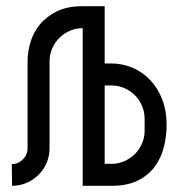

<svg xmlns="http://www.w3.org/2000/svg" viewBox="-20 -600 582 620"><path d="M518 -198Q518 -160 509 -124.5Q500 -89 479 -61Q458 -33 424 -16.5Q390 0 341 0H247V-509H246Q225 -509 205.5 -500.5Q186 -492 171.5 -477.5Q157 -463 148.5 -443.5Q140 -424 140 -403V-121Q140 -96 130.5 -74Q121 -52 104.5 -35.5Q88 -19 66 -9.5Q44 0 19 0L18 -70Q38 -70 53.5 -85Q69 -100 69 -121V-402Q69 -431 78 -462.5Q87 -494 108 -520Q129 -546 163 -563Q197 -580 246 -580H318V-395H340Q376 -395 408.5 -381Q441 -367 465.5 -341Q490 -315 504 -278.5Q518 -242 518 -198ZM318 -71H341Q362 -71 381.5 -79.5Q401 -88 415.5 -102.5Q430 -117 438.5 -136.5Q447 -156 447 -177V-217Q447 -239 438.5 -258.5Q430 -278 415.5 -292.5Q401 -307 381.5 -315.5Q362 -324 340 -324H318Z"/></svg>

Font: Googee
Style: Regular
Weight: 400
Designer: Peter Wiegel
Foundry: CATFonts Peter Wiegel
Version: 1.000